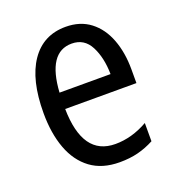

<svg xmlns="http://www.w3.org/2000/svg" viewBox="-107 -634 676 732"><g transform="rotate(-20 231.0 -268.0)"><path d="M238 -546Q297 -546 337.5 -515Q378 -484 398.5 -430Q419 -376 419 -308V-252H130Q133 -61 265 -61Q332 -61 397 -98V-24Q365 -7 331.5 1.5Q298 10 257 10Q186 10 139.5 -24.5Q93 -59 70 -121Q47 -183 47 -265Q47 -400 97 -473Q147 -546 238 -546ZM238 -478Q141 -478 131 -318H338Q337 -385 313 -431.5Q289 -478 238 -478Z"/></g></svg>

Font: Noto Sans Myanmar Condensed
Style: Regular
Weight: 400
Width: 3
Designer: Monotype Design Team
Foundry: Monotype Imaging Inc.
Version: Version 2.107; ttfautohint (v1.8.4.7-5d5b)